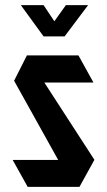

<svg xmlns="http://www.w3.org/2000/svg" viewBox="-20 -729 418 749"><path d="M88 0 30 -104V-105H207L35 -414L85 -513H286L344 -408V-407H153L348 -106V-105L290 0ZM150 -587 62 -708V-709H150L192 -646L237 -709H323V-708L232 -587Z"/></svg>

Font: Foldit Thin Medium
Style: Regular
Weight: 500
Version: Version 1.003